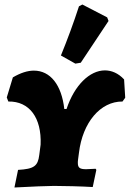

<svg xmlns="http://www.w3.org/2000/svg" viewBox="-20 -824 584 851"><path d="M338 -546 461 -731 455 -747 345 -804 330 -796C306 -722 279 -649 250 -578L314 -542ZM530 -472C504 -500 474 -512 445 -512C378 -512 310 -447 275 -341H265C253 -448 203 -511 130 -511C102 -511 71 -501 37 -481L10 -392L17 -374C110 -376 165 -302 160 -183L154 -137C148 -88 131 -75 60 -71L44 7C120 3 190 0 219 0C259 0 344 2 391 5L407 -71L404 -76C383 -75 371 -74 362 -74C334 -74 325 -80 325 -102C325 -106 325 -111 326 -117L330 -147C346 -281 425 -375 523 -374L535 -391Z"/></svg>

Font: Alegreya SC Black
Style: Italic
Weight: 900
Italic angle: -7°
Designer: Juan Pablo del Peral
Foundry: Huerta Tipografica
Version: Version 2.007;PS 002.007;hotconv 1.0.88;makeotf.lib2.5.64775